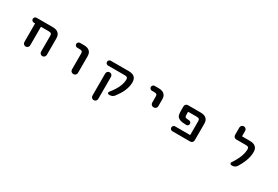

<svg xmlns="http://www.w3.org/2000/svg" viewBox="79 -1932 4841 3345"><g transform="rotate(30 2500.0 -259.5)"><path d="M636.7 -76.2V-393.6Q636.7 -425.8 623.5 -438Q610.4 -450.2 575.2 -450.2H424.8Q418 -450.2 418 -442.4V-76.2Q418 -52.7 400.9 -35.6Q383.8 -18.6 360.4 -18.6H358.4Q335 -18.6 317.9 -35.6Q300.8 -52.7 300.8 -76.2V-442.4Q300.8 -450.2 293.9 -450.2H274.4Q253.9 -450.2 239.7 -464.4Q225.6 -478.5 225.6 -498.5Q225.6 -518.6 239.7 -533.2Q253.9 -547.9 274.4 -547.9H598.6Q673.8 -547.9 712.9 -512.7Q752 -477.5 752 -408.2V-76.2Q752 -52.7 734.9 -35.6Q717.8 -18.6 694.3 -18.6Q670.9 -18.6 653.8 -35.6Q636.7 -52.7 636.7 -76.2Z M1315.4 -18.6Q1291 -18.6 1274.4 -35.6Q1257.8 -52.7 1257.8 -76.2V-393.6Q1257.8 -425.8 1244.6 -438Q1231.4 -450.2 1196.3 -450.2H1148.4Q1127.9 -450.2 1113.8 -464.4Q1099.6 -478.5 1099.6 -498.5Q1099.6 -518.6 1113.8 -533.2Q1127.9 -547.9 1148.4 -547.9H1226.6Q1306.6 -547.9 1344.7 -508.8Q1379.9 -474.6 1378.9 -408.2V-76.2Q1378.9 -52.7 1362.3 -35.6Q1345.7 -18.6 1321.3 -18.6Z M1852.5 197.3Q1828.1 197.3 1811.5 180.7Q1794.9 164.1 1794.9 139.6V-304.7Q1794.9 -328.1 1811.5 -345.2Q1828.1 -362.3 1852.5 -362.3H1853.5Q1877.9 -362.3 1894.5 -345.2Q1911.1 -328.1 1911.1 -304.7V139.6Q1911.1 164.1 1894.5 180.7Q1877.9 197.3 1853.5 197.3ZM2032.2 -17.6Q2015.6 -17.6 2008.3 -33.2Q2001 -48.8 2011.7 -61.5Q2167 -252 2167 -397.5Q2167 -425.8 2153.3 -437.5Q2139.6 -449.2 2105.5 -449.2H1767.6Q1748 -449.2 1733.9 -463.4Q1719.7 -477.5 1719.7 -497.6Q1719.7 -517.6 1733.9 -531.7Q1748 -545.9 1767.6 -545.9H2129.9Q2206.1 -545.9 2245.1 -511.7Q2283.2 -476.6 2283.2 -407.2Q2283.2 -319.3 2239.3 -221.7Q2204.1 -145.5 2140.6 -62.5Q2106.4 -17.6 2047.9 -17.6Z M2815.4 -215.8Q2791 -215.8 2774.4 -232.9Q2757.8 -250 2757.8 -273.4V-394.5Q2757.8 -427.7 2745.1 -439.5Q2732.4 -451.2 2697.3 -451.2H2649.4Q2628.9 -451.2 2614.7 -465.3Q2600.6 -479.5 2600.6 -500Q2600.6 -520.5 2614.7 -534.7Q2628.9 -548.8 2649.4 -548.8H2727.5Q2808.6 -548.8 2846.7 -509.8Q2881.8 -475.6 2880.9 -410.2V-273.4Q2880.9 -250 2864.3 -232.9Q2847.7 -215.8 2823.2 -215.8Z M3310.5 -18.6Q3290 -18.6 3275.9 -33.2Q3261.7 -47.9 3261.7 -67.9Q3261.7 -87.9 3275.9 -102.1Q3290 -116.2 3310.5 -116.2H3605.5Q3613.3 -116.2 3613.3 -124V-393.6Q3613.3 -425.8 3599.6 -437.5Q3585.9 -450.2 3549.8 -450.2H3386.7Q3378.9 -450.2 3378.9 -442.4V-403.3Q3378.9 -380.9 3379.9 -370.1Q3380.9 -360.4 3385.7 -351.6Q3389.6 -342.8 3394.5 -339.8Q3399.4 -336.9 3415 -334Q3430.7 -330.1 3448.2 -330.1Q3455.1 -330.1 3464.8 -330.1Q3484.4 -329.1 3498.5 -315.4Q3512.7 -301.8 3512.7 -281.7Q3512.7 -261.7 3498 -248Q3485.4 -234.4 3465.8 -234.4Q3465.8 -234.4 3464.8 -234.4Q3413.1 -235.4 3380.9 -240.2Q3335.9 -247.1 3307.6 -266.6Q3278.3 -287.1 3270.5 -318.4Q3261.7 -348.6 3261.7 -403.3V-490.2Q3261.7 -513.7 3278.3 -530.8Q3294.9 -547.9 3319.3 -547.9H3573.2Q3655.3 -547.9 3693.4 -508.8Q3728.5 -473.6 3727.5 -408.2V-76.2Q3727.5 -52.7 3710.9 -35.6Q3694.3 -18.6 3669.9 -18.6Z M4497.1 -19.5Q4479.5 -19.5 4470.7 -36.1Q4466.8 -43 4466.8 -49.8Q4466.8 -58.6 4472.7 -66.4Q4602.5 -256.8 4602.5 -400.4Q4602.5 -427.7 4588.9 -439.5Q4575.2 -451.2 4541 -451.2H4346.7Q4322.3 -451.2 4305.7 -468.3Q4289.1 -485.4 4289.1 -508.8V-658.2Q4289.1 -681.6 4305.7 -698.7Q4322.3 -715.8 4346.7 -715.8H4348.6Q4373 -715.8 4389.6 -698.7Q4406.2 -681.6 4406.2 -658.2V-555.7Q4406.2 -548.8 4414.1 -548.8H4564.5Q4646.5 -548.8 4684.6 -509.8Q4718.8 -475.6 4718.8 -411.1Q4718.8 -322.3 4681.6 -225.6Q4653.3 -149.4 4601.6 -67.4Q4586.9 -44.9 4563 -32.2Q4539.1 -19.5 4511.7 -19.5Z"/></g></svg>

Font: Rounded Mgen+ 1mn medium
Style: Regular
Weight: 500
Designer: [Source Han Sans]
Ryoko NISHIZUKA  (kana & ideographs); Paul D. Hunt (Latin, Greek & Cyrillic); Wenlong ZHANG  (bopomofo
Version: Version 1.059.20150602